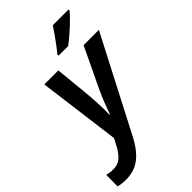

<svg xmlns="http://www.w3.org/2000/svg" viewBox="-371 -862 1199 1199"><g transform="rotate(-45 228.5 -263.0)"><path d="M-8 240Q-32 240 -48 237.5Q-64 235 -76 231L-75 131Q-63 134 -49 136Q-35 138 -18 138Q24 138 51.5 112Q79 86 102 41L122 3L51 -542H175L200 -285Q202 -259 203.5 -228.5Q205 -198 205.5 -169.5Q206 -141 205 -121H209Q215 -137 224 -162Q233 -187 244 -214.5Q255 -242 267 -268L398 -542H533L209 83Q181 136 149 171Q117 206 78.5 223Q40 240 -8 240ZM241 -618Q258 -637 277.5 -663Q297 -689 316 -716Q335 -743 350 -766H489V-757Q479 -744 459.5 -724Q440 -704 416 -682Q392 -660 368.5 -640Q345 -620 326 -606H241Z"/></g></svg>

Font: Noto Sans Display SemiBold
Style: Italic
Weight: 600
Italic angle: -12°
Designer: Monotype Design Team
Foundry: Monotype Imaging Inc.
Version: Version 2.003